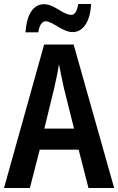

<svg xmlns="http://www.w3.org/2000/svg" viewBox="-20 -937 589 957"><path d="M434 -917H370C364 -882 354 -863 335 -863C294 -863 251 -916 200 -916C136 -916 112 -848 107 -776H171C176 -813 191 -831 207 -831C242 -831 292 -777 342 -777C392 -777 430 -826 434 -917ZM421 0H549L347 -715H200L0 0H129L178 -191H372ZM299 -496 349 -296H201L250 -497C258 -533 269 -582 274 -617C280 -583 291 -534 299 -496Z"/></svg>

Font: Noto Sans Thai Cond SemBd
Style: Regular
Weight: 600
Width: 3
Designer: Monotype Design Team
Foundry: Monotype Imaging Inc.
Version: Version 2.002